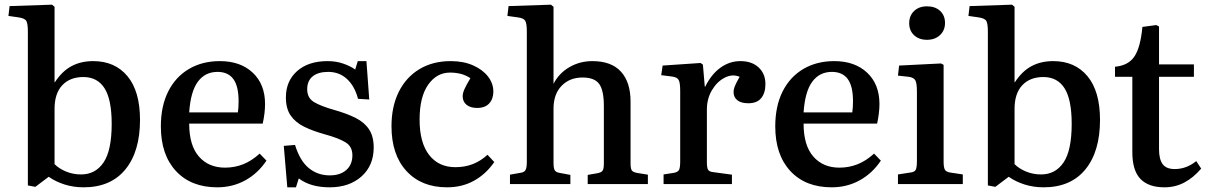

<svg xmlns="http://www.w3.org/2000/svg" viewBox="-20 -786 5154 820"><path d="M131 12 99 6V-651Q99 -685 92.5 -696.5Q86 -708 58 -712L16 -718L21 -760L202 -766L213 -757V-437L214 -434Q244 -481 284.5 -503Q325 -525 378 -525Q471 -525 524.5 -460.5Q578 -396 578 -274Q578 -139 515.5 -62.5Q453 14 337 14Q294 14 256 2Q218 -10 188 -31ZM326 -41Q388 -41 422.5 -92.5Q457 -144 457 -257Q457 -361 426.5 -409Q396 -457 336 -457Q279 -457 246 -422Q213 -387 213 -321V-85Q233 -65 263 -53Q293 -41 326 -41Z M908 14Q796 14 731.5 -55.5Q667 -125 667 -246Q667 -333 698.5 -395.5Q730 -458 787 -491.5Q844 -525 919 -525Q1007 -525 1059.5 -475.5Q1112 -426 1112 -342Q1112 -304 1102 -258H788Q788 -165 829.5 -117.5Q871 -70 941 -70Q982 -70 1018.5 -84.5Q1055 -99 1089 -130L1118 -100Q1081 -45 1027 -15.5Q973 14 908 14ZM788 -306H996Q999 -327 999 -354Q999 -418 976.5 -448.5Q954 -479 909 -479Q856 -479 825 -437Q794 -395 788 -306Z M1207 14 1192 -163 1240 -167Q1261 -99 1299 -68Q1337 -37 1388 -37Q1433 -37 1459 -60Q1485 -83 1485 -123Q1485 -160 1456 -178Q1427 -196 1365 -213Q1315 -227 1278.5 -245Q1242 -263 1221.5 -292.5Q1201 -322 1201 -370Q1201 -440 1249 -482.5Q1297 -525 1379 -525Q1416 -525 1447 -514Q1478 -503 1497 -489L1508 -525H1545L1557 -361L1509 -364Q1495 -418 1462 -448.5Q1429 -479 1382 -479Q1339 -479 1315.5 -460Q1292 -441 1292 -405Q1292 -368 1320.5 -350.5Q1349 -333 1409 -316Q1462 -301 1499.5 -282Q1537 -263 1556.5 -233Q1576 -203 1576 -156Q1576 -79 1524 -32.5Q1472 14 1388 14Q1306 14 1256 -24L1244 14Z M1889 14Q1780 14 1716 -55.5Q1652 -125 1652 -247Q1652 -331 1683 -393.5Q1714 -456 1771 -490.5Q1828 -525 1905 -525Q1959 -525 2000 -507Q2041 -489 2064 -459.5Q2087 -430 2087 -395Q2087 -364 2069.5 -344.5Q2052 -325 2018 -325Q1989 -325 1972.5 -338.5Q1956 -352 1956 -375Q1956 -388 1963.5 -405Q1971 -422 1989 -452Q1954 -476 1902 -476Q1845 -476 1808.5 -424Q1772 -372 1772 -275Q1772 -177 1812.5 -124.5Q1853 -72 1925 -72Q1966 -72 2000 -85.5Q2034 -99 2062 -125L2091 -94Q2056 -43 2005 -14.5Q1954 14 1889 14Z M2158 0V-40L2203 -48Q2219 -50 2224.5 -60Q2230 -70 2230 -95V-651Q2230 -686 2223 -697.5Q2216 -709 2190 -712L2147 -718L2152 -760L2333 -766L2344 -757V-433V-428Q2367 -473 2411.5 -499Q2456 -525 2510 -525Q2591 -525 2632 -480Q2673 -435 2673 -352V-88Q2673 -66 2678.5 -58Q2684 -50 2704 -47L2747 -40V0H2490V-39L2530 -46Q2548 -49 2553.5 -57Q2559 -65 2559 -88V-333Q2559 -400 2539 -427.5Q2519 -455 2468 -455Q2413 -455 2378.5 -419.5Q2344 -384 2344 -322V-92Q2344 -69 2348.5 -60Q2353 -51 2368 -48L2416 -39V0Z M2814 0V-41L2859 -48Q2875 -51 2880 -60.5Q2885 -70 2885 -96V-397Q2885 -431 2879 -443.5Q2873 -456 2851 -459L2804 -465L2810 -506L2972 -517L2982 -510L2990 -416H2992Q3018 -469 3057 -497Q3096 -525 3142 -525Q3191 -525 3220 -498Q3249 -471 3249 -427Q3249 -389 3231 -367Q3213 -345 3176 -345Q3145 -345 3129 -358Q3113 -371 3113 -392Q3113 -405 3119 -419.5Q3125 -434 3139 -458Q3108 -471 3075.5 -454.5Q3043 -438 3021 -401.5Q2999 -365 2999 -318V-94Q2999 -71 3003.5 -62Q3008 -53 3025 -51L3106 -40V0Z M3532 14Q3420 14 3355.5 -55.5Q3291 -125 3291 -246Q3291 -333 3322.5 -395.5Q3354 -458 3411 -491.5Q3468 -525 3543 -525Q3631 -525 3683.5 -475.5Q3736 -426 3736 -342Q3736 -304 3726 -258H3412Q3412 -165 3453.5 -117.5Q3495 -70 3565 -70Q3606 -70 3642.5 -84.5Q3679 -99 3713 -130L3742 -100Q3705 -45 3651 -15.5Q3597 14 3532 14ZM3412 -306H3620Q3623 -327 3623 -354Q3623 -418 3600.5 -448.5Q3578 -479 3533 -479Q3480 -479 3449 -437Q3418 -395 3412 -306Z M3939 -616Q3905 -616 3884 -635.5Q3863 -655 3863 -687Q3863 -719 3884 -739Q3905 -759 3939 -759Q3974 -759 3995 -739.5Q4016 -720 4016 -688Q4016 -656 3994.5 -636Q3973 -616 3939 -616ZM3815 0V-41L3867 -49Q3886 -51 3891 -61Q3896 -71 3896 -98V-395Q3896 -430 3889.5 -442.5Q3883 -455 3861 -458L3815 -463L3820 -506L3999 -515L4010 -509V-95Q4010 -74 4014.5 -63Q4019 -52 4039 -49L4092 -41V0Z M4231 12 4199 6V-651Q4199 -685 4192.5 -696.5Q4186 -708 4158 -712L4116 -718L4121 -760L4302 -766L4313 -757V-437L4314 -434Q4344 -481 4384.5 -503Q4425 -525 4478 -525Q4571 -525 4624.5 -460.5Q4678 -396 4678 -274Q4678 -139 4615.5 -62.5Q4553 14 4437 14Q4394 14 4356 2Q4318 -10 4288 -31ZM4426 -41Q4488 -41 4522.5 -92.5Q4557 -144 4557 -257Q4557 -361 4526.5 -409Q4496 -457 4436 -457Q4379 -457 4346 -422Q4313 -387 4313 -321V-85Q4333 -65 4363 -53Q4393 -41 4426 -41Z M4953 14Q4885 14 4850.5 -22Q4816 -58 4816 -136V-458H4742V-501Q4799 -506 4825 -545Q4851 -584 4859 -671L4918 -679L4930 -673V-511H5079V-458H4930V-149Q4930 -106 4945.5 -85Q4961 -64 4997 -64Q5047 -64 5089 -98L5110 -66Q5078 -28 5039 -7Q5000 14 4953 14Z"/></svg>

Font: Literata 36pt Medium
Style: Regular
Weight: 500
Designer: Latin by Veronika Burian and Jose Scaglione. Greek by Irene Vlachou. Cyrillic by Vera Evstafieva.
Foundry: TypeTogether
Version: Version 3.002